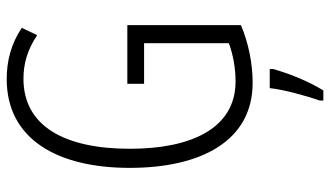

<svg xmlns="http://www.w3.org/2000/svg" viewBox="-226 -538 985 573"><g transform="rotate(-90 266.5 -251.5)"><path d="M303 -364V-314H424V-61C392 -49 351 -41 310 -41C169 -41 109 -175 109 -356C109 -552 177 -674 318 -674C361 -674 404 -663 448 -633L470 -679C422 -711 371 -724 317 -724C138 -724 52 -573 52 -357C52 -146 131 10 306 10C362 10 424 -2 478 -25V-364ZM347 71V61H290C286 101 266 174 253 210V221H283C310 178 334 118 347 71Z"/></g></svg>

Font: Noto Sans Devanagari ExtraCondensed Light
Style: Regular
Weight: 300
Width: 2
Designer: Jelle Bosma - Monotype Design Team
Foundry: Monotype Imaging Inc.
Version: Version 2.004